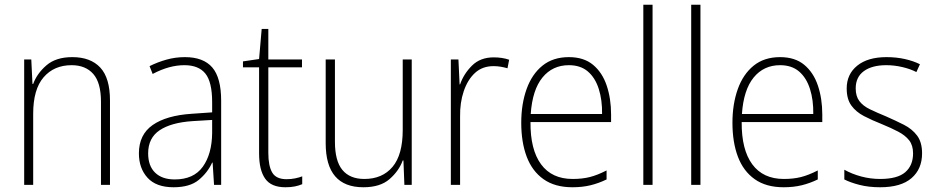

<svg xmlns="http://www.w3.org/2000/svg" viewBox="-20 -780 3952 810"><path d="M285 -539Q362 -539 403 -495Q444 -451 444 -356V0H406V-351Q406 -431 373.5 -468Q341 -505 282 -505Q208 -505 164 -454Q120 -403 120 -300V0H82V-529H112L117 -426H120Q136 -470 176 -504.5Q216 -539 285 -539Z M760 -539Q838 -539 875.5 -495.5Q913 -452 913 -355V0H883L877 -94H875Q856 -52 818.5 -21Q781 10 712 10Q639 10 602.5 -30Q566 -70 566 -133Q566 -212 624 -252.5Q682 -293 789 -300L875 -306V-349Q875 -434 846.5 -469.5Q818 -505 758 -505Q726 -505 693 -496Q660 -487 624 -468L611 -501Q645 -518 682.5 -528.5Q720 -539 760 -539ZM792 -269Q702 -263 653.5 -230.5Q605 -198 605 -133Q605 -80 634.5 -51.5Q664 -23 717 -23Q797 -23 835.5 -76.5Q874 -130 875 -219V-274Z M1189 -24Q1208 -24 1225 -27.5Q1242 -31 1255 -36V-3Q1241 3 1224 6.5Q1207 10 1184 10Q1124 10 1098.5 -26.5Q1073 -63 1073 -133V-496H1005V-521L1073 -531L1084 -658H1112V-529H1254V-496H1112V-135Q1112 -80 1128.5 -52Q1145 -24 1189 -24Z M1717 -529V0H1686L1682 -103H1679Q1663 -59 1623.5 -24.5Q1584 10 1513 10Q1354 10 1354 -176V-529H1393V-182Q1393 -101 1424.5 -63Q1456 -25 1517 -25Q1593 -25 1636 -76Q1679 -127 1679 -232V-529Z M2063 -538Q2099 -538 2128 -528L2121 -492Q2107 -496 2092.5 -498.5Q2078 -501 2062 -501Q2015 -501 1984 -472.5Q1953 -444 1936.5 -395.5Q1920 -347 1921 -288V0H1882V-529H1914L1919 -424H1921Q1936 -468 1971 -503Q2006 -538 2063 -538Z M2380 -539Q2443 -539 2482 -506.5Q2521 -474 2539.5 -419Q2558 -364 2558 -297V-265H2218Q2217 -149 2262.5 -87Q2308 -25 2396 -25Q2436 -25 2468 -33Q2500 -41 2539 -61V-23Q2506 -7 2471.5 1.5Q2437 10 2395 10Q2321 10 2273 -24Q2225 -58 2202 -119Q2179 -180 2179 -262Q2179 -341 2201.5 -404Q2224 -467 2268.5 -503Q2313 -539 2380 -539ZM2380 -505Q2311 -505 2268.5 -453Q2226 -401 2219 -299H2520Q2521 -358 2506 -405Q2491 -452 2460 -478.5Q2429 -505 2380 -505Z M2733 0H2694V-760H2733Z M2935 0H2896V-760H2935Z M3271 -539Q3334 -539 3373 -506.5Q3412 -474 3430.5 -419Q3449 -364 3449 -297V-265H3109Q3108 -149 3153.5 -87Q3199 -25 3287 -25Q3327 -25 3359 -33Q3391 -41 3430 -61V-23Q3397 -7 3362.5 1.5Q3328 10 3286 10Q3212 10 3164 -24Q3116 -58 3093 -119Q3070 -180 3070 -262Q3070 -341 3092.5 -404Q3115 -467 3159.5 -503Q3204 -539 3271 -539ZM3271 -505Q3202 -505 3159.5 -453Q3117 -401 3110 -299H3411Q3412 -358 3397 -405Q3382 -452 3351 -478.5Q3320 -505 3271 -505Z M3870 -133Q3870 -67 3825.5 -28.5Q3781 10 3693 10Q3645 10 3606 0Q3567 -10 3542 -23V-64Q3574 -46 3613 -35.5Q3652 -25 3693 -25Q3766 -25 3799 -53.5Q3832 -82 3832 -133Q3832 -167 3815.5 -188Q3799 -209 3769.5 -224.5Q3740 -240 3701 -256Q3658 -273 3624.5 -290.5Q3591 -308 3571.5 -335Q3552 -362 3552 -407Q3552 -467 3596.5 -503Q3641 -539 3720 -539Q3761 -539 3797 -531Q3833 -523 3861 -509L3846 -476Q3821 -489 3787 -497Q3753 -505 3719 -505Q3659 -505 3624.5 -480Q3590 -455 3590 -407Q3590 -374 3605.5 -353.5Q3621 -333 3650 -319Q3679 -305 3718 -289Q3759 -271 3793.5 -253.5Q3828 -236 3849 -208Q3870 -180 3870 -133Z"/></svg>

Font: Noto Sans Khmer SemiCondensed ExtraLight
Style: Regular
Weight: 200
Width: 4
Designer: Danh Hong and the Monotype Design Team
Foundry: Monotype Imaging Inc.
Version: Version 2.004; ttfautohint (v1.8.4.7-5d5b)